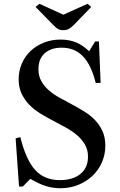

<svg xmlns="http://www.w3.org/2000/svg" viewBox="-20 -990 639 1019"><path d="M302 -780C270 -780 240.5 -774.7 213.5 -764C186.5 -753.3 163 -738.7 143 -720C123 -701.3 107.3 -679 96 -653C84.7 -627 79 -599 79 -569C79 -539.7 84.3 -514 95 -492C105.7 -470 119.5 -450.3 136.5 -433C153.5 -415.7 173 -400.3 195 -387C217 -373.7 239.5 -361 262.5 -349C285.5 -337 308.2 -324.8 330.5 -312.5C352.8 -300.2 372.5 -286.7 389.5 -272C406.5 -257.3 420.3 -240.8 431 -222.5C441.7 -204.2 447 -182.7 447 -158C447 -119.3 433.7 -89 407 -67C380.3 -45 344 -34 298 -34C243.3 -34 199.7 -51.8 167 -87.5C134.3 -123.2 108 -181.3 88 -262L63 -256L81 0H101L141 -41C169.7 -23.7 196.7 -11 222 -3C247.3 5 273.7 9 301 9C334.3 9 365.5 3.2 394.5 -8.5C423.5 -20.2 448.7 -36 470 -56C491.3 -76 508.2 -99.8 520.5 -127.5C532.8 -155.2 539 -185 539 -217C539 -247 533.8 -273 523.5 -295C513.2 -317 499.8 -336.5 483.5 -353.5C467.2 -370.5 448.3 -385.5 427 -398.5C405.7 -411.5 383.8 -424 361.5 -436C339.2 -448 317.3 -459.8 296 -471.5C274.7 -483.2 255.8 -496.2 239.5 -510.5C223.2 -524.8 209.8 -541 199.5 -559C189.2 -577 184 -598.3 184 -623C184 -659 195 -687 217 -707C239 -727 269 -737 307 -737C353 -737 390.7 -721.8 420 -691.5C449.3 -661.2 472 -614 488 -550H514L505 -770H485L453 -718C431 -739.3 407.8 -755 383.5 -765C359.2 -775 332 -780 302 -780ZM316 -830C327.3 -830 337 -832.2 345 -836.5C353 -840.8 361.7 -847.7 371 -857L464 -953L445 -970L316 -912L189 -970L169 -953L263 -857C271.7 -848.3 279.5 -841.7 286.5 -837C293.5 -832.3 303.3 -830 316 -830Z"/></svg>

Font: Libre Caslon Text
Style: Regular
Weight: 400
Designer: Pablo Impallari, Rodrigo Fuenzalida
Foundry: Pablo Impallari, Rodrigo Fuenzalida
Version: Version 1.000; ttfautohint (v0.93) -l 8 -r 50 -G 200 -x 14 -